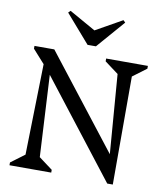

<svg xmlns="http://www.w3.org/2000/svg" viewBox="-98 -1001 930 1087"><g transform="rotate(10 367.0 -457.5)"><path d="M593 6 134 -585V-690H166L603 -129H581L543 -615L464 -674V-690H704V-674L625 -615V6ZM30 0V-16L109 -75L121 -597L52 -674V-690H158L191 -75L270 -16V0ZM219 -921 377 -832H365L523 -921L535 -909L395 -748H347L207 -909Z"/></g></svg>

Font: Platypi Light
Style: Regular
Weight: 300
Designer: David Sargent
Foundry: Bolt Cutter Type
Version: Version 1.200